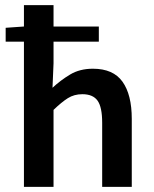

<svg xmlns="http://www.w3.org/2000/svg" viewBox="-20 -726 598 746"><path d="M73 0V-564H2V-618L73 -623V-706H188V-623H364V-564H188V-480L184 -385Q215 -414 252.5 -436.5Q290 -459 341 -459Q420 -459 456 -408.5Q492 -358 492 -264V0H377V-249Q377 -310 359 -335Q341 -360 300 -360Q268 -360 243.5 -344.5Q219 -329 188 -299V0Z"/></svg>

Font: TT Toshiba Sans Medium
Style: Regular
Weight: 500
Designer: Paul D. Hunt
Foundry: Toshiba Corporation
Version: Version 2.020;PS 2.000;hotconv 1.0.86;makeotf.lib2.5.63406